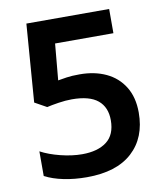

<svg xmlns="http://www.w3.org/2000/svg" viewBox="-82 -781 735 859"><g transform="rotate(-10 286.0 -352.0)"><path d="M291 -449Q359 -449 411 -424.5Q463 -400 492.5 -352Q522 -304 522 -235Q522 -121 450.5 -55.5Q379 10 244 10Q188 10 139 0Q90 -10 54 -29V-141Q91 -121 143 -108Q195 -95 241 -95Q312 -95 352.5 -126Q393 -157 393 -223Q393 -282 355 -313.5Q317 -345 237 -345Q209 -345 176.5 -340Q144 -335 123 -330L69 -360L96 -714H472V-604H207L192 -439Q209 -442 232 -445.5Q255 -449 291 -449Z"/></g></svg>

Font: Noto Sans Bassa Vah SemiBold
Style: Regular
Weight: 600
Designer: Monotype Design Team
Foundry: Monotype Imaging Inc.
Version: Version 2.002; ttfautohint (v1.8.4.7-5d5b)